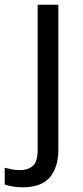

<svg xmlns="http://www.w3.org/2000/svg" viewBox="-75 -556 353 816"><path d="M22 240Q-3 240 -22 236.5Q-41 233 -55 228V157Q-40 161 -24 164Q-8 167 11 167Q43 167 64 149.5Q85 132 85 83V-536H173V80Q173 155 137 197.5Q101 240 22 240Z"/></svg>

Font: Noto Sans Imperial Aramaic
Style: Regular
Weight: 400
Designer: Monotype Design Team
Foundry: Monotype Imaging Inc.
Version: Version 2.001; ttfautohint (v1.8.4.7-5d5b)